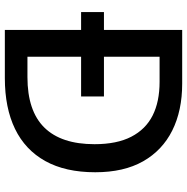

<svg xmlns="http://www.w3.org/2000/svg" viewBox="-10 -744 754 773"><g transform="rotate(90 366.5 -357.0)"><path d="M316 -714Q425 -714 505 -674Q585 -634 629 -556.5Q673 -479 673 -364Q673 -244 628 -163Q583 -82 498.5 -41Q414 0 294 0H100V-307H28V-399H100V-714ZM309 -623H208V-399H368V-307H208V-91H290Q426 -91 493 -159Q560 -227 560 -361Q560 -451 530 -509Q500 -567 444.5 -595Q389 -623 309 -623Z"/></g></svg>

Font: Noto Sans Devanagari Medium
Style: Regular
Weight: 500
Version: Version 2.003